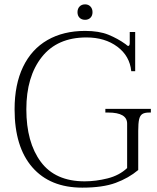

<svg xmlns="http://www.w3.org/2000/svg" viewBox="-20 -852 723 882"><path d="M336 -796Q336 -812 345.5 -822Q355 -832 371 -832Q386 -832 395.5 -822Q405 -812 405 -796Q405 -780 395.5 -770.5Q386 -761 371 -761Q355 -761 345.5 -770.5Q336 -780 336 -796ZM47 -350Q47 -464 86 -545Q125 -626 198 -668Q271 -710 371 -710Q435 -710 478 -692.5Q521 -675 557 -649Q559 -648 562.5 -644.5Q566 -641 569 -641Q576 -641 576 -655V-705H601V-525H583Q576 -595 519 -637.5Q462 -680 377 -680Q243 -680 172 -590Q101 -500 101 -350Q101 -198 167.5 -108.5Q234 -19 369 -19Q420 -19 474 -32.5Q528 -46 564 -80V-284Q564 -335 477 -335H464V-352H673V-335H665Q644 -335 633.5 -328Q623 -321 619 -303.5Q615 -286 615 -251V-71Q571 -34 511.5 -12Q452 10 358 10Q210 10 128.5 -83.5Q47 -177 47 -350Z"/></svg>

Font: Taviraj ExtraLight
Style: Regular
Weight: 275
Designer: Katatrad Team
Foundry: CadsonDemak
Version: Version 1.001